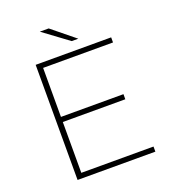

<svg xmlns="http://www.w3.org/2000/svg" viewBox="-154 -984 977 1097"><g transform="rotate(-20 334.0 -435.0)"><path d="M128 0V-700H587V-669H162V-371H542V-340H162V-31H601V0ZM368 -757 215 -870H269L408 -757Z"/></g></svg>

Font: Montserrat ExtraLight
Style: Regular
Weight: 200
Designer: Julieta Ulanovsky
Foundry: Julieta Ulanovsky
Version: Version 9.000; ttfautohint (v1.8.4.7-5d5b)